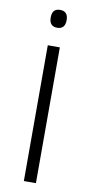

<svg xmlns="http://www.w3.org/2000/svg" viewBox="-84 -749 367 784"><g transform="rotate(10 100.0 -357.0)"><path d="M100 -640Q67 -640 67 -677Q67 -714 100 -714Q133 -714 133 -677Q133 -640 100 -640ZM75 -563H125V0H75Z"/></g></svg>

Font: Khand Light
Style: Regular
Weight: 300
Designer: Devanagari: Sanchit Sawaria, Jyotish Sonowal; Latin: Satya Rajpurohit
Foundry: Indian Type Foundry
Version: Version 1.101;PS 1.0;hotconv 1.0.78;makeotf.lib2.5.61930; tt